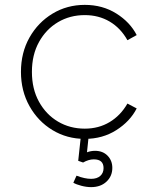

<svg xmlns="http://www.w3.org/2000/svg" viewBox="-20 -558 647 788"><path d="M328 12Q401 12 457.5 -24Q514 -60 541 -113L503 -133Q475 -84 430 -57Q385 -30 328 -30Q267 -30 218 -59Q169 -88 140 -140.5Q111 -193 111 -263Q111 -333 140 -385.5Q169 -438 218 -467Q267 -496 328 -496Q385 -496 430 -469.5Q475 -443 503 -393L541 -414Q514 -467 457.5 -502.5Q401 -538 328 -538Q255 -538 195.5 -502Q136 -466 101 -404Q66 -342 66 -263Q66 -185 101 -122.5Q136 -60 195.5 -24Q255 12 328 12ZM354 210Q393 210 417 187.5Q441 165 441 131Q441 101 421.5 81Q402 61 370 61Q353 61 337 67L344 0H312L301 102L321 109Q344 96 365 96Q405 96 405 132Q405 152 391.5 164Q378 176 354 176Q328 176 294 163L281 192Q293 199 314 204.5Q335 210 354 210Z"/></svg>

Font: Plus Jakarta Sans ExtraLight
Style: Regular
Weight: 200
Designer: Gumpita Rahayu
Foundry: Tokotype
Version: Version 2.004; ttfautohint (v1.8.3)